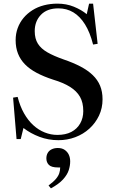

<svg xmlns="http://www.w3.org/2000/svg" viewBox="-20 -757 636 1056"><path d="M301 14Q246 14 197 -4.5Q148 -23 109 -53L94 8H71L52 -220L77 -224Q90 -173 112 -134Q134 -95 163 -68.5Q192 -42 226 -28.5Q260 -15 295 -15Q341 -15 372.5 -31.5Q404 -48 421 -78Q438 -108 438 -146Q438 -193 420 -224.5Q402 -256 365.5 -279Q329 -302 272 -319Q220 -336 181.5 -356.5Q143 -377 117.5 -403Q92 -429 79 -462Q66 -495 66 -536Q66 -572 77.5 -603Q89 -634 109.5 -658.5Q130 -683 158.5 -701Q187 -719 222 -728Q257 -737 296 -737Q345 -737 386.5 -720Q428 -703 457 -679L470 -737H492L517 -516L492 -512Q475 -579 447.5 -623Q420 -667 383.5 -689Q347 -711 301 -711Q239 -711 205 -675.5Q171 -640 171 -586Q171 -544 188.5 -516.5Q206 -489 241 -469Q276 -449 330 -430Q383 -412 423 -391Q463 -370 490 -344Q517 -318 530.5 -285.5Q544 -253 544 -211Q544 -162 524.5 -121Q505 -80 471.5 -49.5Q438 -19 394 -2.5Q350 14 301 14ZM260 279 247 263Q274 243 287.5 227Q301 211 306 195.5Q311 180 311 164H299Q263 164 249 150Q235 136 235 114Q235 97 242.5 84Q250 71 264.5 64Q279 57 298 57Q321 57 336 67.5Q351 78 358.5 94Q366 110 366 131Q366 154 358 179Q350 204 327 229.5Q304 255 260 279Z"/></svg>

Font: Literata 60pt Medium
Style: Regular
Weight: 500
Designer: Latin by Veronika Burian and Jose Scaglione. Greek by Irene Vlachou. Cyrillic by Vera Evstafieva.
Foundry: TypeTogether
Version: Version 3.103;gftools[0.9.29]